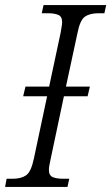

<svg xmlns="http://www.w3.org/2000/svg" viewBox="-38 -734 437 754"><path d="M-18 0 -12 -32H11Q45 -32 64.5 -45.5Q84 -59 95 -111L147 -356H53L62 -394H155L200 -605Q202 -618 204 -629Q206 -640 206 -647Q206 -669 191 -675.5Q176 -682 149 -682H126L133 -714H379L372 -682H349Q315 -682 295.5 -668.5Q276 -655 266 -603L221 -394H315L306 -356H213L161 -110Q158 -97 156 -85.5Q154 -74 154 -67Q154 -45 169 -38.5Q184 -32 211 -32H234L227 0Z"/></svg>

Font: Noto Serif SemiCondensed Light
Style: Italic
Weight: 300
Width: 4
Italic angle: -12°
Designer: Monotype Design Team
Foundry: Monotype Imaging Inc.
Version: Version 2.013; ttfautohint (v1.8.4.7-5d5b)